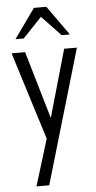

<svg xmlns="http://www.w3.org/2000/svg" viewBox="-62 -777 512 1019"><g transform="rotate(-5 194.0 -267.5)"><path d="M90 205 173 -65 180 -89 300 -510H368L158 205ZM178 -5 20 -510H92L218 -80ZM47 -583 159 -740H225L337 -583H293L163 -720H221L91 -583Z"/></g></svg>

Font: Instrument Sans Condensed
Style: Regular
Weight: 400
Width: 3
Designer: Rodrigo Fuenzalida
Foundry: fragTYPE
Version: Version 1.000;gftools[0.9.28]